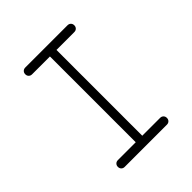

<svg xmlns="http://www.w3.org/2000/svg" viewBox="-199 -864 997 997"><g transform="rotate(-45 300.0 -365.0)"><path d="M324 -50H455Q466 -50 473 -43Q480 -36 480 -25Q480 -14 473 -7Q466 0 455 0H145Q134 0 127 -7Q120 -14 120 -25Q120 -36 127 -43Q134 -50 145 -50H276V-680H145Q134 -680 127 -687Q120 -694 120 -705Q120 -716 127 -723Q134 -730 145 -730H455Q466 -730 473 -723Q480 -716 480 -705Q480 -694 473 -687Q466 -680 455 -680H324Z"/></g></svg>

Font: Maple Mono NL Thin
Style: Regular
Weight: 250
Monospace: yes
Designer: subframe7536
Version: Version 7.000